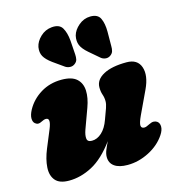

<svg xmlns="http://www.w3.org/2000/svg" viewBox="-113 -853 892 965"><g transform="rotate(-15 333.0 -370.0)"><path d="M632 -156Q644.5 -147.5 644.8 -128.5Q645 -109.5 630 -87Q599.5 -41 545 -13Q490.5 15 433 15Q389 15 365 -2Q341 -19 341 -51Q341 -67.5 348.8 -86.5Q356.5 -105.5 367 -126.5Q309.5 -48.5 249.5 -16.8Q189.5 15 128.5 15Q79 15 57.8 -10Q36.5 -35 39 -77Q41.5 -119 62 -169L100 -261Q122 -315 95 -315Q85.5 -315 70 -307Q51 -296 36 -309Q26 -317.5 25.8 -335.5Q25.5 -353.5 39 -379Q65 -426.5 113 -455.8Q161 -485 221.5 -485Q275 -485 300 -462.2Q325 -439.5 326.8 -401Q328.5 -362.5 311 -315L273 -211Q263.5 -184 265.8 -166.5Q268 -149 291 -149Q318.5 -149 342.5 -171Q366.5 -193 381 -234Q394.5 -270 401.2 -289.2Q408 -308.5 408 -324Q408 -342 402 -359.2Q396 -376.5 396 -398Q396 -438 439.5 -461.5Q483 -485 560 -485Q617 -485 632.5 -439.5Q648 -394 617 -328L561 -209Q544 -172.5 545.5 -158.8Q547 -145 562.5 -145Q569 -145 575.2 -147.8Q581.5 -150.5 591 -155Q604.5 -162 614.8 -161.5Q625 -161 632 -156ZM508 -658 507.5 -584Q508 -569 504.5 -557.2Q501 -545.5 488.5 -537Q477 -529.5 463.5 -531.2Q450 -533 440.5 -541L388.5 -585.5Q360.5 -609.5 351.5 -631Q342.5 -652.5 348.5 -680.5Q356 -708.5 382.8 -731.2Q409.5 -754 443.5 -754.5Q482.5 -755 495.2 -728Q508 -701 508 -658ZM316.5 -663 321.5 -590Q322.5 -576 320 -564Q317.5 -552 305 -543Q294 -535 280.5 -535.8Q267 -536.5 256.5 -543.5L200 -583.5Q170 -605.5 159 -625.5Q148 -645.5 152.5 -673.5Q158 -701.5 183.2 -725.5Q208.5 -749.5 243 -752.5Q283 -756 298 -730.2Q313 -704.5 316.5 -663Z"/></g></svg>

Font: Fraunces 9pt S100 Black
Style: Italic
Weight: 900
Italic angle: -16°
Version: Version 1.000; ttfautohint (v1.8.3)